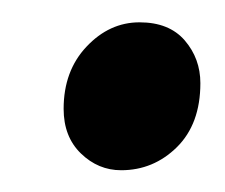

<svg xmlns="http://www.w3.org/2000/svg" viewBox="-20 -465 202 172"><path d="M37 -367.5Q37 -401.5 57.5 -423.2Q78 -445 105 -445Q131.5 -445 145.5 -428.8Q159.5 -412.5 159.5 -390.5Q159.5 -354 138.5 -333.2Q117.5 -312.5 88.5 -312.5Q68 -312.5 52.5 -327.5Q37 -342.5 37 -367.5Z"/></svg>

Font: Merriweather 144pt SemiBold
Style: Italic
Weight: 600
Italic angle: -7.8°
Version: Version 2.101